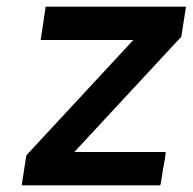

<svg xmlns="http://www.w3.org/2000/svg" viewBox="-20 -556 578 576"><path d="M45 0 59 -90 380 -436H102L117 -536H538L524 -446L203 -100H477Q477 -100 476 -89.5Q475 -79 472 -64.5Q469 -50 467 -35Q465 -20 463 -10Q461 0 461 0Z"/></svg>

Font: Exo Thin SemiBold
Style: Italic
Weight: 600
Italic angle: -9°
Version: Version 2.000